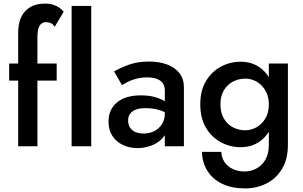

<svg xmlns="http://www.w3.org/2000/svg" viewBox="-20 -813 1685 1067"><path d="M31 -460V-365H295V-460ZM284 -664 334 -748Q326 -758 312 -768.5Q298 -779 278 -786Q258 -793 231 -793Q182 -793 149 -774Q116 -755 98.5 -719.5Q81 -684 81 -630V0H188V-609Q188 -638 194 -656Q200 -674 210.5 -682Q221 -690 236 -690Q248 -690 261 -685Q274 -680 284 -664Z M378 -780V0H487V-780Z M692 -143Q692 -165 702.5 -180Q713 -195 734 -203.5Q755 -212 789 -212Q828 -212 863 -202Q898 -192 929 -170V-225Q920 -236 898 -249.5Q876 -263 842.5 -273Q809 -283 763 -283Q677 -283 630 -243.5Q583 -204 583 -137Q583 -90 605 -57Q627 -24 664 -7Q701 10 744 10Q784 10 822.5 -4.5Q861 -19 886.5 -49Q912 -79 912 -123L896 -183Q896 -148 880 -123Q864 -98 837.5 -84.5Q811 -71 778 -71Q753 -71 733.5 -79Q714 -87 703 -103.5Q692 -120 692 -143ZM658 -340Q669 -347 689 -357.5Q709 -368 737.5 -375.5Q766 -383 798 -383Q819 -383 837 -379Q855 -375 868.5 -366Q882 -357 889 -343Q896 -329 896 -307V0H1002V-328Q1002 -374 977.5 -406Q953 -438 909 -454.5Q865 -471 809 -471Q744 -471 695 -453Q646 -435 614 -416Z M1102 31Q1104 91 1133 137Q1162 183 1215 208.5Q1268 234 1342 234Q1405 234 1459 207.5Q1513 181 1546.5 127Q1580 73 1580 -10V-460H1474V-10Q1474 42 1454.5 75Q1435 108 1404 124Q1373 140 1340 140Q1301 140 1272 125.5Q1243 111 1227 86.5Q1211 62 1210 31ZM1093 -233Q1093 -157 1124 -104Q1155 -51 1206.5 -23Q1258 5 1317 5Q1375 5 1418.5 -23.5Q1462 -52 1487.5 -105.5Q1513 -159 1513 -233Q1513 -308 1487.5 -360.5Q1462 -413 1418.5 -441.5Q1375 -470 1317 -470Q1258 -470 1206.5 -442Q1155 -414 1124 -361.5Q1093 -309 1093 -233ZM1205 -233Q1205 -279 1224 -311Q1243 -343 1274.5 -359.5Q1306 -376 1343 -376Q1367 -376 1390 -367Q1413 -358 1432 -339.5Q1451 -321 1462.5 -294.5Q1474 -268 1474 -233Q1474 -186 1454.5 -154Q1435 -122 1405 -105.5Q1375 -89 1343 -89Q1306 -89 1274.5 -105.5Q1243 -122 1224 -154.5Q1205 -187 1205 -233Z"/></svg>

Font: Jost Medium
Style: Regular
Weight: 500
Version: Version 3.710